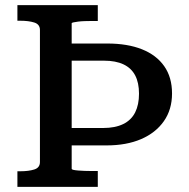

<svg xmlns="http://www.w3.org/2000/svg" viewBox="-20 -730 740 750"><path d="M362 -710H48V-649H59Q92 -649 114 -642Q136 -635 136 -613V-97Q136 -75 114 -68Q92 -61 59 -61H48V0H362V-62H338Q324 -62 310 -62.5Q296 -63 284.5 -64Q273 -65 266.5 -66.5Q260 -68 260 -71V-639Q260 -641 266.5 -642.5Q273 -644 284.5 -645.5Q296 -647 310 -647.5Q324 -648 338 -648H362ZM652 -365Q652 -428 621.5 -471.5Q591 -515 534.5 -537.5Q478 -560 399 -560H210L205 -493H386Q432 -493 462.5 -478.5Q493 -464 508 -435.5Q523 -407 523 -364Q523 -321 508 -291Q493 -261 461.5 -245.5Q430 -230 383 -230H208V-162H396Q474 -162 531 -186.5Q588 -211 620 -256.5Q652 -302 652 -365Z"/></svg>

Font: Roboto Serif Medium
Style: Regular
Weight: 500
Designer: Greg Gazdowicz
Foundry: Commercial Type
Version: Version 1.008